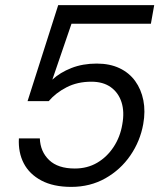

<svg xmlns="http://www.w3.org/2000/svg" viewBox="-20 -720 646 752"><path d="M259 12Q189 12 142 -13Q95 -38 73 -80.5Q51 -123 54 -178H136Q138 -126 172.5 -93Q207 -60 273 -60Q322 -60 360.5 -82.5Q399 -105 425 -144.5Q451 -184 459 -233Q468 -282 456 -319.5Q444 -357 414 -378.5Q384 -400 338 -400Q283 -400 240.5 -378Q198 -356 171 -324H88L208 -700H584L571 -627H260L185 -408Q215 -436 259.5 -453.5Q304 -471 359 -471Q410 -471 448 -453Q486 -435 509.5 -402.5Q533 -370 541.5 -327Q550 -284 541 -234Q529 -167 490.5 -111Q452 -55 392.5 -21.5Q333 12 259 12Z"/></svg>

Font: DM Sans 9pt
Style: Italic
Weight: 400
Italic angle: -10°
Designer: Colophon Foundry, Jonny Pinhorn
Foundry: Colophon Foundry
Version: Version 4.004